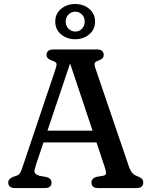

<svg xmlns="http://www.w3.org/2000/svg" viewBox="-20 -950 765 970"><path d="M179.4 -290H488.4L492 -230.6H174ZM240.3 -27.6Q240.3 -14.6 232.2 -7.3Q224 0 207.1 0H54.8Q38.2 0 29.9 -7.3Q21.6 -14.6 21.6 -27.6Q21.6 -37.4 27.3 -43.7Q33 -50 44.6 -56L63.1 -62.1Q75.6 -66.4 81.4 -75.7Q87.2 -85 95.5 -111L261.6 -604.2Q267.7 -622.6 264.9 -629.9Q262.1 -637.3 244.9 -643.2Q230.2 -647.9 222.6 -654.7Q215.1 -661.6 215.1 -672.4Q215.1 -685.4 223.4 -692.7Q231.7 -700 248.3 -700H470.7Q487.6 -700 495.8 -692.5Q503.9 -685.1 503.9 -672.4Q503.9 -661 496.1 -654.1Q488.3 -647.3 473 -642.2Q461.1 -638.3 458.7 -631Q456.2 -623.8 460.9 -608.4L628.8 -115.8Q637.3 -90.1 647 -77.9Q656.7 -65.7 674.7 -59.5Q691.6 -52.8 697.7 -45.8Q703.7 -38.7 703.7 -27.6Q703.7 -14.6 695.6 -7.3Q687.4 0 670.5 0H475.2Q458.4 0 450.2 -7.3Q442 -14.6 442 -27.6Q442 -38.4 448.3 -45.5Q454.6 -52.5 466.6 -56.2L503.6 -62.6Q516.2 -65.8 515.9 -76Q515.7 -86.2 508.4 -107.8L327.9 -648L340.7 -649L162.7 -120.4Q157 -102.7 154.7 -91.9Q152.3 -81.1 157.5 -74.4Q162.7 -67.7 178.7 -62L215.7 -55.6Q227.1 -52.1 233.7 -45.4Q240.3 -38.6 240.3 -27.6ZM359.8 -751.8Q317.7 -751.8 288.4 -776.5Q259.1 -801.2 259.1 -841.4Q259.1 -880.5 288.4 -905.1Q317.7 -929.7 359.8 -929.7Q402.2 -929.7 431.3 -904.8Q460.4 -879.9 460.4 -841.4Q460.4 -801.8 431.3 -776.8Q402.2 -751.8 359.8 -751.8ZM360.2 -890.9Q340.2 -890.9 326 -876.6Q311.8 -862.3 311.8 -841.4Q311.8 -819.7 326 -805.2Q340.2 -790.6 360.7 -790.6Q380.7 -790.6 394.3 -805.2Q407.9 -819.7 407.9 -840.9Q407.9 -862.1 394.3 -876.5Q380.7 -890.9 360.2 -890.9Z"/></svg>

Font: Fraunces SuperSoft 9pt
Style: Regular
Weight: 900
Version: Version 1.000;[b76b70a41]